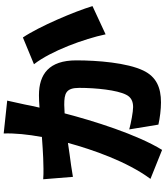

<svg xmlns="http://www.w3.org/2000/svg" viewBox="51 -902 898 1040"><g transform="rotate(-90 500.0 -382.0)"><path d="M297 -811C299 -750 292 -681 278 -604C234 -601 193 -598 164 -597C125 -596 87 -594 49 -597L62 -436C95 -442 152 -450 184 -454C198 -456 220 -459 246 -463C209 -328 145 -143 51 -16L208 47C292 -89 366 -327 406 -481C424 -482 441 -483 452 -483C514 -483 544 -474 544 -402C544 -310 532 -197 507 -148C494 -121 471 -110 440 -110C415 -110 355 -121 319 -131L345 27C380 35 427 41 465 41C546 41 604 16 638 -55C680 -143 693 -302 693 -418C693 -566 618 -620 504 -620C486 -620 463 -619 437 -617C443 -643 449 -670 454 -697C460 -725 468 -762 475 -792ZM672 -647C744 -555 810 -374 834 -259L987 -330C958 -426 877 -618 817 -707Z"/></g></svg>

Font: GenEiGothic-pro-Heavy
Style: Bold
Weight: 900
Designer: Ryoko NISHIZUKA (kana & ideographs); Paul D. Hunt (Latin, Greek & Cyrillic); Wenlong ZHANG (bopomofo); Sandoll Communica
Foundry: Adobe Systems Incorporated; o_tamon
Version: Version 1.000.140830